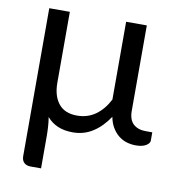

<svg xmlns="http://www.w3.org/2000/svg" viewBox="-77 -576 753 818"><g transform="rotate(10 299.0 -167.0)"><path d="M594.5 -62H565.5C543.5 -62 525.8 -68 512.5 -80C499.2 -92 492.5 -111 492.5 -137V-506.5H403V-170C387.7 -140.3 368.6 -117.3 345.8 -101C322.9 -84.7 296.3 -76.5 266 -76.5C230.3 -76.5 203.7 -87.6 186 -109.8C168.3 -131.9 159.5 -162 159.5 -200V-506.5H70.5V133.5C70.5 145.5 73.9 154.8 80.8 161.5C87.6 168.2 97.3 171.5 110 171.5H154.5V32C154.5 20 154.1 6.9 153.2 -7.2C152.4 -21.4 150.8 -35.5 148.5 -49.5C161.2 -34.5 176.8 -23 195.2 -15C213.8 -7 235.5 -3 260.5 -3C292.5 -3 321.3 -11.2 347 -27.8C372.7 -44.2 395.5 -67.5 415.5 -97.5C418.8 -79.8 424.3 -64.6 432 -51.8C439.7 -38.9 448.8 -28.2 459.2 -19.8C469.8 -11.2 481.4 -5 494.2 -1C507.1 3 520.5 5 534.5 5C553.5 5 568.2 1.8 578.8 -4.8C589.2 -11.2 594.5 -18.3 594.5 -26Z"/></g></svg>

Font: LatoLatin
Style: Regular
Weight: 400
Designer: Lukasz Dziedzic with Adam Twardoch and Botio Nikoltchev
Foundry: tyPoland Lukasz Dziedzic
Version: Version 2.015; 2015-08-06; http://www.latofonts.com/